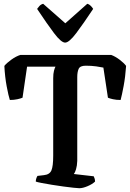

<svg xmlns="http://www.w3.org/2000/svg" viewBox="-20 -994 689 1014"><path d="M399 0Q391 0 368 -2.5Q345 -5 315 -9Q285 -13 254.5 -18Q224 -23 200.5 -27.5Q177 -32 169 -35Q169 -44 172 -52.5Q175 -61 178 -65L212 -69Q242 -72 251.5 -94Q261 -116 261 -172V-581Q261 -605 265 -620Q269 -635 273 -642H123L99 -478Q90 -474 72 -470Q54 -466 32 -466Q25 -487 15.5 -537Q6 -587 3 -646Q15 -661 40 -679Q65 -697 88 -704H567Q589 -696 612 -678.5Q635 -661 646 -646Q642 -588 633 -540Q624 -492 617 -466Q594 -466 576.5 -470Q559 -474 550 -478L526 -637Q513 -640 488 -643.5Q463 -647 433 -647Q403 -647 395.5 -630.5Q388 -614 388 -587V-144Q387 -118 381.5 -100Q376 -82 370 -75L475 -63Q477 -59 479.5 -51.5Q482 -44 482 -35Q467 -21 442 -10.5Q417 0 399 0ZM324 -769Q303 -769 265 -819.5Q227 -870 176 -947Q180 -953 188 -962Q196 -971 208 -974L325 -871L441 -974Q452 -971 460 -962.5Q468 -954 472 -947Q421 -870 383 -819.5Q345 -769 324 -769Z"/></svg>

Font: Texturina 72pt
Style: Bold
Weight: 700
Designer: Guillermo Torres Carreño
Foundry: Omnibus-Type
Version: Version 1.002; ttfautohint (v1.8.3)